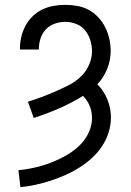

<svg xmlns="http://www.w3.org/2000/svg" viewBox="-20 -548 540 791"><path d="M64 223 56 153Q81 151 106 146Q131 141 155 134Q179 127 202.5 117Q226 107 248 95Q270 83 290 67Q310 51 325.5 31Q341 11 350 -13Q359 -37 359 -62Q359 -88 349.5 -111.5Q340 -135 322 -153Q275 -124 223.5 -101.5Q172 -79 119 -62L95 -129Q124 -138 152 -148.5Q180 -159 207.5 -171Q235 -183 262 -196.5Q289 -210 311 -230.5Q333 -251 346 -279Q359 -307 359 -337Q359 -360 352 -382.5Q345 -405 330.5 -423Q316 -441 294 -449.5Q272 -458 249 -458Q227 -458 205.5 -450.5Q184 -443 169 -427Q154 -411 147 -389.5Q140 -368 140 -345V-344H62V-346Q62 -371 67.5 -395Q73 -419 84.5 -441Q96 -463 114 -480.5Q132 -498 153.5 -508.5Q175 -519 199.5 -523.5Q224 -528 249 -528Q274 -528 299 -523.5Q324 -519 346 -507Q368 -495 385.5 -476Q403 -457 414 -434.5Q425 -412 430.5 -387.5Q436 -363 436 -338Q436 -300 421.5 -264Q407 -228 381 -201Q408 -174 422.5 -138Q437 -102 437 -64Q437 -32 427 -1Q417 30 399 56.5Q381 83 357 104.5Q333 126 306 143Q279 160 249.5 173Q220 186 189.5 196Q159 206 127.5 213Q96 220 64 223Z"/></svg>

Font: Iosevka www.saffi
Style: Regular
Weight: 400
Monospace: yes
Designer: Belleve Invis
Foundry: Belleve Invis
Version: Version 22.0.2; ttfautohint (v1.8.3)